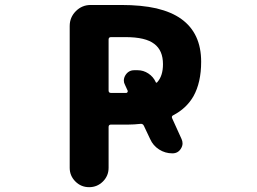

<svg xmlns="http://www.w3.org/2000/svg" viewBox="-20 -776 1040 776"><path d="M261.7 -97.7V-670.9Q261.7 -706.1 286.6 -731Q311.5 -755.9 346.7 -755.9H469.7Q551.8 -755.9 612.3 -742.2Q673.8 -727.5 712.9 -699.2Q793 -641.6 793 -526.4Q793 -442.4 761.7 -386.7Q733.4 -337.9 680.7 -310.5Q671.9 -306.6 675.8 -297.9L713.9 -213.9Q717.8 -205.1 717.8 -196.3Q717.8 -185.5 710.9 -174.8Q699.2 -156.2 676.8 -156.2Q647.5 -156.2 623 -171.9Q598.6 -187.5 586.9 -213.9L561.5 -267.6Q557.6 -276.4 547.9 -275.4Q520.5 -272.5 500 -272.5H428.7Q418.9 -272.5 418.9 -262.7V-97.7Q418.9 -65.4 396 -42.5Q373 -19.5 340.3 -19.5Q307.6 -19.5 284.7 -42.5Q261.7 -65.4 261.7 -97.7ZM490.2 -400.4Q493.2 -400.4 495.1 -403.3Q497.1 -406.2 496.1 -409.2L485.4 -432.6Q480.5 -441.4 480.5 -450.2Q480.5 -461.9 487.3 -472.7Q500 -492.2 522.5 -492.2H536.1Q559.6 -492.2 579.6 -479Q599.6 -465.8 609.4 -444.3Q609.4 -442.4 611.8 -441.9Q614.3 -441.4 615.2 -443.4Q638.7 -468.8 638.7 -516.6Q638.7 -572.3 603.5 -598.6Q568.4 -626 487.3 -626H428.7Q418.9 -626 418.9 -616.2V-410.2Q418.9 -400.4 428.7 -400.4Z"/></svg>

Font: Rounded-X Mgen+ 1m bold
Style: Bold
Weight: 700
Designer: [Source Han Sans]
Ryoko NISHIZUKA  (kana & ideographs); Paul D. Hunt (Latin, Greek & Cyrillic); Wenlong ZHANG  (bopomofo
Version: Version 1.059.20150602